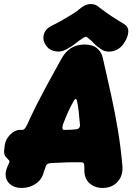

<svg xmlns="http://www.w3.org/2000/svg" viewBox="-42 -909 670 949"><path d="M65 20Q34 20 13 5.5Q-8 -9 -13 -33.5Q-18 -58 -4 -88Q-3 -91 0 -97Q3 -103 4 -106Q5 -109 5 -110.5Q5 -112 4 -114Q4 -115 2.5 -117Q1 -119 -1 -120Q-7 -127 -13 -133Q-19 -139 -21 -150.5Q-23 -162 -19 -186V-188Q-16 -212 -3 -230Q10 -248 26 -257.5Q42 -267 54 -267H67Q75 -267 80 -273Q85 -279 91 -290Q114 -341 134 -381Q154 -421 173.5 -457.5Q193 -494 214.5 -533Q236 -572 262 -619Q300 -689 376 -689Q452 -689 467 -619Q488 -528 507 -441Q526 -354 540.5 -267.5Q555 -181 563 -89Q567 -41 539 -10.5Q511 20 466 20Q425 20 399 -4.5Q373 -29 375 -74Q375 -78 375 -82Q375 -86 374 -95Q373 -107 360 -107Q333 -107 316.5 -107Q300 -107 287 -106.5Q274 -106 257 -105Q240 -104 212 -103Q204 -103 196 -100Q188 -97 184 -87Q182 -79 180.5 -75.5Q179 -72 175 -61Q166 -22 135 -1Q104 20 65 20ZM274 -267Q291 -267 305 -267.5Q319 -268 335 -270Q347 -272 351 -279.5Q355 -287 353 -295Q350 -328 347 -357.5Q344 -387 338 -413Q337 -418 333 -419.5Q329 -421 324 -413Q307 -383 295 -356.5Q283 -330 270 -296Q266 -284 266.5 -275.5Q267 -267 274 -267ZM570 -791Q594 -777 592 -750.5Q590 -724 572 -698L571 -696Q556 -673 535 -663Q514 -653 493.5 -654Q473 -655 459 -665Q436 -680 422 -695Q408 -710 390 -724Q383 -730 373 -724Q350 -710 332 -695Q314 -680 286 -665Q262 -651 234 -655Q206 -659 190 -678L189 -680Q168 -705 174 -735Q180 -765 212 -781Q235 -792 262.5 -807.5Q290 -823 315.5 -839Q341 -855 358 -870Q382 -889 406.5 -889Q431 -889 448 -873Q476 -851 508.5 -829.5Q541 -808 570 -791Z"/></svg>

Font: Winky Sans ExtraBold
Style: Italic
Weight: 800
Italic angle: -8.97852°
Designer: Simon Atzbach
Foundry: typofactur
Version: Version 1.205